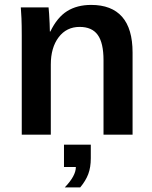

<svg xmlns="http://www.w3.org/2000/svg" viewBox="-20 -559 633 797"><path d="M190.9 -291V0H70.3V-412.1Q70.3 -455.6 69.1 -483.2Q67.9 -510.7 66.4 -528.3H181.6Q182.6 -521.5 183.8 -502.2Q185.1 -482.9 186 -462.2Q187 -441.4 187 -428.2H189Q217.3 -486.8 258.5 -512.7Q299.8 -538.6 358.4 -538.6Q443.4 -538.6 486.8 -489.3Q530.3 -439.9 530.3 -340.8V0H409.7V-309.1Q409.7 -380.9 385.7 -414.1Q361.8 -447.3 310.5 -447.3Q255.9 -447.3 223.4 -404.3Q190.9 -361.3 190.9 -291ZM356.9 97.7Q356.9 135.7 346.4 163.6Q335.9 191.4 313 218.8H249Q272 194.8 283.4 173.8Q294.9 152.8 294.9 134.3H245.6V41.5H356.9Z"/></svg>

Font: Arimo SemiBold
Style: Regular
Weight: 600
Designer: Steve Matteson
Foundry: Monotype Imaging Inc.
Version: Version 1.33